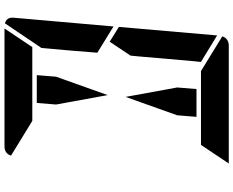

<svg xmlns="http://www.w3.org/2000/svg" viewBox="-112 -928 1040 856"><g transform="rotate(-90 408.0 -500.0)"><path d="M370 -770 377 -856H501L494 -770L412 -540ZM650 -531 716 -490 678 -52 560 -124 561 -138 562 -144 576 -302 584 -396 588 -438ZM297 -876 142 -971Q152 -1000 184 -1000H390H514H709L626 -876H587H503H379ZM732 -998Q760 -990 757 -959L718 -514L601 -586L610 -698L622 -835ZM519 -124 674 -29Q664 0 632 0H426H302H107L190 -124H229H313H437ZM446 -230 439 -144H315L322 -230L404 -460Z"/></g></svg>

Font: DSEG14 Modern
Style: Bold Italic
Weight: 700
Italic angle: -5°
Designer: Keshikan(Twitter:@keshinomi_88pro)
Version: Version 0.46